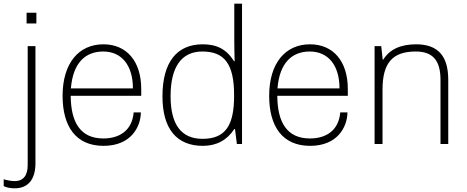

<svg xmlns="http://www.w3.org/2000/svg" viewBox="-62 -780 2530 1040"><path d="M82 -653H135V-711H82ZM18 240C90 240 130 192 130 105V-530H88V114C88 170 65 201 17 201C-1 201 -21 197 -42 191V228C-26 236 -6 240 18 240Z M703 -298C703 -447 625 -540 498 -540C364 -540 277 -437 277 -261C277 -96 348 10 499 10C647 10 700 -92 701 -171H662C654 -74 586 -30 498 -30C372 -30 322 -119 321 -261H703ZM322 -301C333 -438 399 -501 497 -501C597 -501 658 -426 658 -301Z M1037 10C1111 10 1168 -21 1207 -81H1211L1221 0H1249V-760H1207V-563C1207 -525 1208 -487 1209 -448H1206C1164 -515 1111 -540 1036 -540C894 -540 818 -441 818 -258C818 -82 895 10 1037 10ZM1035 -28C920 -28 862 -105 862 -259C862 -416 920 -501 1034 -501C1155 -501 1206 -432 1206 -265C1207 -100 1159 -28 1035 -28Z M1822 -298C1822 -447 1744 -540 1617 -540C1483 -540 1396 -437 1396 -261C1396 -96 1467 10 1618 10C1766 10 1819 -92 1820 -171H1781C1773 -74 1705 -30 1617 -30C1491 -30 1441 -119 1440 -261H1822ZM1441 -301C1452 -438 1518 -501 1616 -501C1716 -501 1777 -426 1777 -301Z M1967 0H2010V-295C2010 -440 2065 -501 2190 -501C2281 -501 2324 -454 2324 -348V0H2366V-348C2366 -478 2309 -540 2192 -540C2107 -540 2048 -512 2014 -457H2011L2003 -530H1967Z"/></svg>

Font: Kathrein 35 Thin
Style: Regular
Weight: 250
Designer: Lazydogs Typefoundry, based on Open Sans by Ascender Corporation
Foundry: Lazydogs Typefoundry
Version: Version 1.003;PS 001.003;hotconv 1.0.88;makeotf.lib2.5.64775